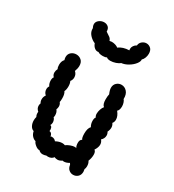

<svg xmlns="http://www.w3.org/2000/svg" viewBox="-185 -874 888 980"><g transform="rotate(30 259.0 -384.5)"><path d="M211 -13Q197 -13 188 -23Q177 -22 163.5 -32.5Q150 -43 147 -53Q135 -56 125.5 -66.5Q116 -77 113 -93Q101 -96 93.5 -109.5Q86 -123 86 -141Q86 -152 89 -162Q82 -173 84 -190Q70 -202 70 -218Q70 -226 73 -233Q67 -242 67 -254Q67 -269 76 -281Q62 -293 62 -311Q62 -322 68 -330Q59 -343 59 -361Q59 -375 65 -382Q55 -390 55 -406Q55 -416 61 -428Q56 -436 56 -451Q56 -473 68 -485Q65 -494 65 -502Q65 -520 77.5 -530.5Q90 -541 107 -541Q124 -541 136.5 -530Q149 -519 149 -498Q149 -482 142 -464Q156 -452 156 -433Q156 -419 147 -408Q153 -397 153 -379Q153 -360 147 -348Q156 -336 156 -311Q156 -294 154 -288Q162 -279 162 -265Q162 -257 158 -247Q168 -236 168 -217Q168 -211 166 -205Q170 -202 173 -194.5Q176 -187 176 -179Q176 -169 171 -162Q179 -161 182 -151.5Q185 -142 183 -133H184Q191 -133 196.5 -125.5Q202 -118 200 -112Q203 -114 209 -114Q217 -114 223.5 -110.5Q230 -107 233 -102Q253 -113 271 -113Q280 -113 287 -110Q296 -117 310.5 -122.5Q325 -128 336 -128Q341 -128 345 -126Q338 -137 338 -154Q338 -173 350 -178Q343 -186 343 -212Q343 -243 356 -256Q347 -271 347 -289Q347 -305 353 -311Q347 -319 347 -331Q347 -343 351.5 -356.5Q356 -370 363 -378Q350 -387 350 -417Q350 -436 353 -448Q344 -468 344 -482Q344 -500 356 -511Q368 -522 384 -522Q403 -522 416.5 -507Q430 -492 429 -464Q434 -459 437.5 -448.5Q441 -438 441 -427Q441 -405 430 -396Q448 -374 448 -353Q448 -339 440 -330Q448 -319 448 -306Q448 -293 441 -279Q447 -270 447 -259Q447 -241 432 -228Q442 -217 442 -202Q442 -186 429 -166Q439 -160 439 -141Q439 -122 431 -102Q439 -91 439 -73Q439 -62 435 -55Q437 -45 437 -40Q437 -21 425.5 -10.5Q414 0 398 0Q384 0 373 -9.5Q362 -19 360 -37Q359 -38 357.5 -40.5Q356 -43 355 -45Q338 -35 324 -35Q319 -35 316 -36Q303 -27 291 -27Q281 -27 272 -31Q268 -24 259.5 -20Q251 -16 241 -16Q235 -16 232 -17Q221 -13 211 -13ZM112 -699Q106 -710 106 -719Q106 -734 119 -744Q132 -754 148 -754Q162 -754 172 -745.5Q182 -737 182 -719Q198 -709 206.5 -702.5Q215 -696 218 -685Q226 -687 231 -687Q242 -687 253 -683.5Q264 -680 269 -675Q293 -693 330 -694Q329 -697 329 -702Q329 -712 335 -721Q341 -730 351 -735Q352 -750 363.5 -759.5Q375 -769 389 -769Q404 -769 416 -757Q425 -747 425 -728Q425 -716 420.5 -704Q416 -692 408 -685Q410 -674 398 -658.5Q386 -643 366 -631Q346 -619 326 -617Q319 -610 303 -604.5Q287 -599 272 -599Q256 -599 249 -606Q242 -601 227 -601Q206 -601 198 -608Q186 -605 175 -613.5Q164 -622 159 -637Q141 -644 126 -660.5Q111 -677 112 -699Z"/></g></svg>

Font: Pangolin
Style: Regular
Weight: 400
Designer: Kevin Burke
Foundry: Google, Inc.
Version: Version 1.101